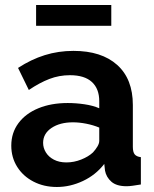

<svg xmlns="http://www.w3.org/2000/svg" viewBox="-20 -736 614 766"><path d="M25 -155Q25 -206 53.5 -244.5Q82 -283 133 -304Q184 -325 250 -325Q283 -325 317 -320Q351 -315 376 -304V-332Q376 -382 346.5 -409Q317 -436 259 -436Q216 -436 177 -421Q138 -406 95 -377L52 -465Q104 -499 158.5 -516Q213 -533 273 -533Q385 -533 447.5 -477Q510 -421 510 -317V-150Q510 -129 517.5 -120Q525 -111 542 -109V0Q524 3 509.5 5Q495 7 485 7Q445 7 424.5 -11Q404 -29 399 -55L396 -82Q362 -38 311 -14Q260 10 207 10Q155 10 113.5 -11.5Q72 -33 48.5 -70.5Q25 -108 25 -155ZM351 -128Q362 -140 369 -152Q376 -164 376 -174V-227Q352 -237 324 -242.5Q296 -248 271 -248Q219 -248 185.5 -225.5Q152 -203 152 -166Q152 -146 163 -128Q174 -110 195 -99Q216 -88 245 -88Q275 -88 304 -99.5Q333 -111 351 -128ZM124 -633V-716H424V-633Z"/></svg>

Font: Raleway Thin
Style: Bold
Weight: 700
Version: Version 4.026